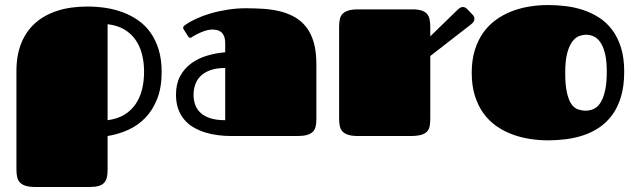

<svg xmlns="http://www.w3.org/2000/svg" viewBox="-20 -537 2510 758"><path d="M325.2 -511.2Q361.3 -511.2 397 -505.9Q432.6 -500.5 465.3 -488.3Q498 -476.1 525.9 -456.5Q553.7 -437 574.2 -408.2Q594.7 -379.4 606.4 -341.1Q618.2 -302.7 618.2 -252.9Q618.2 -191.4 600.6 -146.7Q583 -102.1 553.7 -71.8Q524.4 -41.5 485.8 -24.2Q447.3 -6.8 404.8 0V132.8Q404.8 150.4 401.9 163.1Q398.9 175.8 391.4 184.3Q383.8 192.9 369.9 197Q356 201.2 334 201.2H120.1Q96.7 201.2 82 196.8Q67.4 192.4 59.1 183.8Q50.8 175.3 47.9 162.6Q44.9 149.9 44.9 132.8V-257.8Q44.9 -318.4 63.7 -365.7Q82.5 -413.1 118.4 -445.3Q154.3 -477.5 206.3 -494.4Q258.3 -511.2 325.2 -511.2ZM548.8 -253.4Q548.8 -291 540.5 -323.2Q532.2 -355.5 514.6 -380.4Q497.1 -405.3 470 -421.1Q442.9 -437 404.8 -441.4V-62.5Q442.9 -67.4 470 -83.5Q497.1 -99.6 514.6 -125Q532.2 -150.4 540.5 -183.1Q548.8 -215.8 548.8 -253.4Z M893.1 0Q866.7 0 840.1 -3.4Q813.5 -6.8 789.3 -14.4Q765.1 -22 744.1 -34.2Q723.1 -46.4 707.8 -64.5Q692.4 -82.5 683.6 -106.9Q674.8 -131.3 674.8 -163.1Q674.8 -205.6 690.9 -235.8Q707 -266.1 734.1 -286.1Q761.2 -306.2 796.4 -316.9Q831.5 -327.6 869.1 -330.6V-364.3Q869.1 -383.3 864.3 -394.5Q859.4 -405.8 851.8 -411.4Q844.2 -417 835.2 -418.7Q826.2 -420.4 817.9 -420.4Q808.1 -420.4 797.1 -417.5Q786.1 -414.6 775.9 -410.4Q765.6 -406.2 756.3 -401.4Q747.1 -396.5 740.7 -392.6Q737.8 -390.6 735.4 -389.2Q732.9 -387.7 730.5 -387.7Q726.1 -387.7 722.2 -394L705.6 -420.4Q703.1 -423.8 703.1 -427.7Q703.1 -431.6 706.3 -434.6Q709.5 -437.5 712.4 -439.5Q728.5 -450.7 753.4 -462.4Q778.3 -474.1 809.3 -483.4Q840.3 -492.7 876.5 -498.5Q912.6 -504.4 951.2 -504.4Q987.8 -504.4 1022.7 -502Q1057.6 -499.5 1088.6 -491.5Q1119.6 -483.4 1145.3 -468.5Q1170.9 -453.6 1189.7 -429.2Q1208.5 -404.8 1218.8 -369.1Q1229 -333.5 1229 -283.7V-65.9Q1229 -49.8 1226.1 -37.4Q1223.1 -24.9 1214.8 -16.6Q1206.5 -8.3 1191.9 -4.2Q1177.2 0 1153.8 0ZM869.1 -268.6Q834 -268.6 810.1 -259.8Q786.1 -251 771.5 -236.3Q756.8 -221.7 750.5 -202.4Q744.1 -183.1 744.1 -162.6Q744.1 -142.1 750.5 -123.8Q756.8 -105.5 771.5 -91.8Q786.1 -78.1 810.1 -70.3Q834 -62.5 869.1 -62.5Z M1318.8 -432.1Q1318.8 -448.7 1321.8 -461.7Q1324.7 -474.6 1333 -482.9Q1341.3 -491.2 1356 -495.6Q1370.6 -500 1394 -500H1607.9Q1630.4 -500 1644 -495.6Q1657.7 -491.2 1665.5 -482.4Q1673.3 -473.6 1676 -460.4Q1678.7 -447.3 1678.7 -429.7V-393.6L1787.1 -499Q1797.9 -509.3 1807.1 -509.3Q1812.5 -509.3 1816.7 -507.1Q1820.8 -504.9 1823.7 -502L1845.7 -479Q1853 -471.7 1853 -462.9Q1853 -457.5 1849.9 -451.9Q1846.7 -446.3 1839.8 -440.9L1678.7 -315.9V-68.8Q1678.7 -51.8 1676.3 -38.8Q1673.8 -25.9 1665.5 -17.3Q1657.2 -8.8 1641.6 -4.4Q1626 0 1599.1 0H1394Q1370.6 0 1356 -4.4Q1341.3 -8.8 1333 -17.1Q1324.7 -25.4 1321.8 -38.1Q1318.8 -50.8 1318.8 -67.9Z M2143.6 17.1Q2106.9 17.1 2070.3 11.2Q2033.7 5.4 2000.2 -7.3Q1966.8 -20 1938 -40.5Q1909.2 -61 1887.9 -90.8Q1866.7 -120.6 1854.5 -159.9Q1842.3 -199.2 1842.3 -250Q1842.3 -299.8 1854.5 -339.1Q1866.7 -378.4 1887.9 -408.2Q1909.2 -438 1938 -458.7Q1966.8 -479.5 2000.2 -492.4Q2033.7 -505.4 2070.3 -511.2Q2106.9 -517.1 2143.6 -517.1Q2177.2 -517.1 2212.6 -512.9Q2248 -508.8 2281.5 -497.8Q2314.9 -486.8 2344.5 -468Q2374 -449.2 2396.2 -419.9Q2418.5 -390.6 2431.4 -349.9Q2444.3 -309.1 2444.3 -253.9Q2444.3 -197.3 2431.6 -155Q2418.9 -112.8 2396.7 -82.8Q2374.5 -52.7 2345.2 -33.2Q2315.9 -13.7 2282.5 -2.7Q2249 8.3 2213.4 12.7Q2177.7 17.1 2143.6 17.1ZM2293.5 -100.1Q2308.6 -100.1 2323.5 -106.7Q2338.4 -113.3 2349.9 -130.4Q2361.3 -147.5 2368.4 -177.5Q2375.5 -207.5 2375.5 -253.9Q2375.5 -297.9 2368.4 -326.2Q2361.3 -354.5 2349.6 -370.8Q2337.9 -387.2 2323.2 -393.6Q2308.6 -399.9 2293.5 -399.9Q2281.7 -399.9 2267.3 -395Q2252.9 -390.1 2240.5 -374.3Q2228 -358.4 2219.7 -328.9Q2211.4 -299.3 2211.4 -250Q2211.4 -200.7 2218.3 -170.9Q2225.1 -141.1 2236.3 -125.5Q2247.6 -109.9 2262.5 -105Q2277.3 -100.1 2293.5 -100.1Z"/></svg>

Font: Fascinate
Style: Regular
Weight: 900
Designer: Astigmatic (AOETI)
Foundry: Astigmatic (AOETI)
Version: Version 1.000